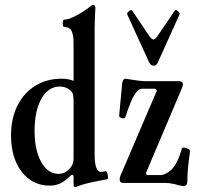

<svg xmlns="http://www.w3.org/2000/svg" viewBox="-20 -746 804 783"><path d="M289 17Q281 17 280.5 12.5Q280 8 280 -6V-22Q280 -33 275 -33Q270 -33 264 -26Q246 -8 226.5 1.5Q207 11 183 11Q112 11 68.5 -45.5Q25 -102 25 -194Q25 -263 51 -315Q77 -367 123.5 -396Q170 -425 232 -425Q259 -425 280 -416V-570Q280 -603 272 -619.5Q264 -636 242 -636Q238 -636 236.5 -643.5Q235 -651 236.5 -658.5Q238 -666 242 -666Q257 -666 279 -676.5Q301 -687 320 -699.5Q339 -712 346 -718Q354 -726 359 -726Q369 -726 369 -714Q368 -693 367 -674Q366 -655 366 -633V-114Q366 -83 372 -64Q378 -45 392 -45Q398 -45 401.5 -46Q405 -47 409 -48Q414 -49 417 -41Q420 -33 420.5 -24.5Q421 -16 418 -15Q387 -10 349 -1.5Q311 7 289 17ZM219 -37Q244 -37 263 -57Q280 -75 280 -97V-334Q280 -365 272 -372Q253 -393 224 -393Q177 -393 149 -343.5Q121 -294 121 -212Q121 -134 148 -85.5Q175 -37 219 -37ZM728 13Q727 13 716 11Q705 9 693 5Q678 2 670.5 1Q663 0 656 0H483Q468 0 468 -15Q468 -22 471 -29L620 -377L615 -384H559Q543 -384 529 -360Q515 -341 491 -268Q487 -261 476 -264.5Q465 -268 466 -275L478 -404Q480 -424 491 -425Q521 -420 541.5 -417.5Q562 -415 573 -415H709Q726 -415 726 -402Q726 -399 725 -395.5Q724 -392 723 -389L575 -40L579 -32H633Q654 -32 678 -53Q702 -74 722 -140Q724 -145 732 -144Q740 -143 747.5 -139Q755 -135 755 -129Q748 -79 746 -52.5Q744 -26 744 -7Q744 13 728 13ZM607 -478Q595 -478 588 -492L499 -687Q497 -693 505 -700Q514 -708 519 -703L590 -597Q600 -585 606 -585Q612 -585 621 -597L693 -703Q697 -709 706 -700Q715 -693 712 -687L624 -492Q621 -486 617 -482Q613 -478 607 -478Z"/></svg>

Font: Junicode Two Beta Condensed Medium
Style: Regular
Weight: 500
Width: 3
Designer: Peter S. Baker
Foundry: Briery Creek Software
Version: Version 1.053; ttfautohint (v1.8.4)